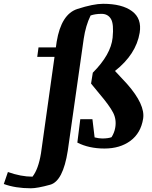

<svg xmlns="http://www.w3.org/2000/svg" viewBox="-157 -783 810 1026"><path d="M393.6 -762.7Q495.1 -762.7 548.3 -723.4Q601.6 -684.1 589.4 -607.9Q570.3 -492.7 457.5 -403.8L522 -334.5Q619.6 -223.6 607.9 -148.9Q595.7 -71.8 540 -30.5Q484.4 10.7 401.4 10.7Q318.4 10.7 256.3 -21L272 -146H336.9L348.6 -48.8Q372.1 -43 389.2 -43Q420.4 -43 439 -49.8Q453.6 -72.8 458.5 -99.1Q466.8 -143.6 447.3 -181.4Q427.7 -219.2 374.5 -281.7L329.6 -336.4L338.9 -394.5Q435.5 -491.2 444.8 -581.5Q452.1 -654.8 435.8 -681.9Q419.4 -709 385.7 -709Q352.1 -709 327.1 -700.2Q300.8 -646 290.5 -576.7L205.1 22.9Q179.7 185.1 111.3 204.1Q43 223.1 7.8 223.1Q-74.7 223.1 -136.7 200.2L-114.7 136.2Q-44.9 161.1 16.6 161.1Q48.3 120.6 62 36.1L134.3 -479H42L48.8 -529.8H141.6L146 -561Q170.4 -707 256.1 -734.9Q341.8 -762.7 393.6 -762.7Z"/></svg>

Font: NoticiaText-BoldItalic
Style: Bold Italic
Weight: 700
Italic angle: -8°
Designer: JM Sole
Foundry: JM Sole
Version: Version 1.003